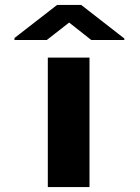

<svg xmlns="http://www.w3.org/2000/svg" viewBox="-20 -763 569 783"><path d="M345 0V-528H175V0ZM487 -606 311 -743H213L39 -608V-600H171L262 -671L352 -600H487Z"/></svg>

Font: Asimov
Style: XWid
Weight: 500
Designer: Google
Version: Version 2.000980; 2014